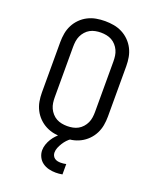

<svg xmlns="http://www.w3.org/2000/svg" viewBox="-173 -842 945 1164"><g transform="rotate(20 300.0 -260.0)"><path d="M300 8Q271 8 243 3Q215 -2 189.5 -15Q164 -28 143.5 -48.5Q123 -69 110 -94.5Q97 -120 92 -148Q87 -176 87 -205V-530Q87 -559 92 -587Q97 -615 110 -640.5Q123 -666 143.5 -686.5Q164 -707 189.5 -720Q215 -733 243 -738Q271 -743 300 -743Q329 -743 357 -738Q385 -733 410.5 -720Q436 -707 456.5 -686.5Q477 -666 490 -640.5Q503 -615 508 -587Q513 -559 513 -530V-205Q513 -176 508 -148Q503 -120 490 -94.5Q477 -69 456.5 -48.5Q436 -28 410.5 -15Q385 -2 357 3Q329 8 300 8ZM300 -66Q318 -66 336 -69.5Q354 -73 369.5 -81.5Q385 -90 397.5 -104Q410 -118 417.5 -134.5Q425 -151 427.5 -169Q430 -187 430 -205V-530Q430 -548 427.5 -566Q425 -584 417.5 -600.5Q410 -617 397.5 -631Q385 -645 369.5 -653.5Q354 -662 336 -665.5Q318 -669 300 -669Q282 -669 264 -665.5Q246 -662 230.5 -653.5Q215 -645 202.5 -631Q190 -617 182.5 -600.5Q175 -584 172.5 -566Q170 -548 170 -530V-205Q170 -187 172.5 -169Q175 -151 182.5 -134.5Q190 -118 202.5 -104Q215 -90 230.5 -81.5Q246 -73 264 -69.5Q282 -66 300 -66ZM331 223Q308 223 286 217.5Q264 212 246 199Q228 186 218 165.5Q208 145 208 123Q208 104 214.5 85Q221 66 231.5 49Q242 32 255.5 18Q269 4 285 -8H351V0Q337 9 325.5 21.5Q314 34 305 48.5Q296 63 289.5 78.5Q283 94 283 111Q283 121 287.5 130.5Q292 140 300.5 146Q309 152 319 154Q329 156 339 156Q348 156 357 155Q366 154 374 152V219Q363 221 352.5 222Q342 223 331 223Z"/></g></svg>

Font: Iosevka Etoile
Style: Regular
Weight: 400
Designer: Belleve Invis
Foundry: Belleve Invis
Version: Version 33.2.4